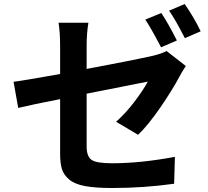

<svg xmlns="http://www.w3.org/2000/svg" viewBox="-20 -902 1040 962"><path d="M985.4 -745.1 906.2 -710.9Q857.4 -806.6 827.1 -848.6L905.3 -881.8Q954.1 -811.5 985.4 -745.1ZM866.2 -699.2 787.1 -665Q731.4 -770.5 708 -803.7L788.1 -836.9Q822.3 -786.1 866.2 -699.2ZM414.1 -673.8V-556.6Q638.7 -598.6 744.1 -622.1Q790 -632.8 814.5 -646.5L911.1 -571.3Q886.7 -534.2 878.9 -517.6Q841.8 -448.2 782.2 -361.8Q722.7 -275.4 671.9 -226.6L561.5 -292Q607.4 -332 651.9 -390.1Q696.3 -448.2 720.7 -493.2Q633.8 -476.6 414.1 -432.6V-168Q414.1 -119.1 438 -101.6Q461.9 -84 541 -84Q685.5 -84 856.4 -116.2L852.5 18.6Q700.2 40 542 40Q458 40 405.8 30.3Q353.5 20.5 326.2 -2.9Q298.8 -26.4 290 -55.7Q281.2 -85 281.2 -132.8V-405.3Q140.6 -377.9 71.3 -361.3L47.9 -492.2Q95.7 -498 281.2 -531.2V-673.8Q281.2 -739.3 273.4 -788.1H422.9Q414.1 -733.4 414.1 -673.8Z"/></svg>

Font: GenEi Gothic M Regular
Style: Bold
Weight: 700
Designer: o_tamon (Modified); [Source Han Sans]
Ryoko NISHIZUKA  (kana & ideographs); Paul D. Hunt (Latin, Greek & Cyrillic); Wenl
Version: Version 1.1a;Original Version 1.004